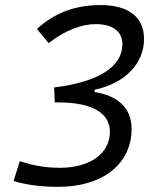

<svg xmlns="http://www.w3.org/2000/svg" viewBox="-20 -723 626 753"><path d="M208 9.8C382.8 9.8 496.1 -79.6 496.1 -217.8C496.1 -300.8 439.9 -348.6 351.1 -361.8V-371.1C476.1 -397.5 544.9 -479 544.9 -569.8C544.9 -655.8 484.4 -703.1 374.5 -703.1C278.8 -703.1 195.8 -674.8 125 -609.4L170.9 -553.7C234.4 -604.5 302.2 -628.4 354.5 -628.4C422.9 -628.4 460 -599.6 460 -549.3C460 -460.9 366.7 -401.9 192.4 -379.9L194.8 -321.3H210.9C339.4 -321.3 411.1 -280.3 411.1 -206.5C411.1 -120.6 332.5 -64.9 214.8 -64.9C138.7 -64.9 95.2 -80.1 57.6 -90.8L33.2 -13.2C77.1 0.5 135.7 9.8 208 9.8Z"/></svg>

Font: Cascadia Mono SemiLight
Style: Italic
Weight: 350
Italic angle: -10°
Monospace: yes
Designer: Aaron Bell
Foundry: Saja Typeworks
Version: Version 2404.023